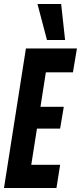

<svg xmlns="http://www.w3.org/2000/svg" viewBox="-35 -943 406 963"><path d="M-15 0 95 -700H350.9L330.8 -580.2H195L168 -407.3H284.9L266.5 -298H150.3L121.8 -116.3H266.6L248.2 0ZM200.6 -742.3 153 -922.8H271.7L291.5 -742.3Z"/></svg>

Font: Georama
Style: Italic
Weight: 400
Width: 2
Italic angle: -9°
Designer: Jean-Baptiste Levee
Foundry: Production Type
Version: Version 1.000